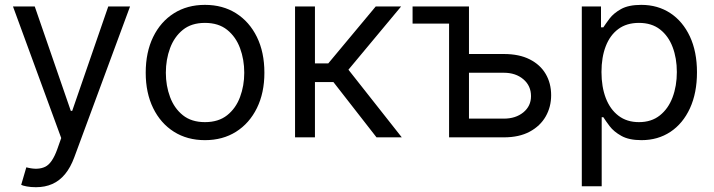

<svg xmlns="http://www.w3.org/2000/svg" viewBox="-20 -573 2978 801"><path d="M129.9 208Q108.4 208 91.8 204.8Q75.2 201.7 68.4 198.2L89.8 125L98.1 127Q140.1 136.7 168.9 122.6Q197.8 108.4 218.8 49.8L235.4 2.9L34.2 -545.9H125L275.4 -110.4H281.2L431.6 -545.9H522.5L290 83Q274.4 125.5 251.5 153.3Q228.5 181.2 198.2 194.6Q168 208 129.9 208Z M835 11.7Q761.2 11.7 705.6 -23.4Q649.9 -58.6 618.9 -122.1Q587.9 -185.5 587.9 -269.5Q587.9 -355 618.9 -418.7Q649.9 -482.4 705.6 -517.6Q761.2 -552.7 835 -552.7Q909.2 -552.7 964.8 -517.6Q1020.5 -482.4 1051.8 -418.7Q1083 -355 1083 -269.5Q1083 -185.5 1051.8 -122.1Q1020.5 -58.6 964.8 -23.4Q909.2 11.7 835 11.7ZM835 -63.5Q891.6 -63.5 927.7 -92.3Q963.9 -121.1 981.4 -168.2Q999 -215.3 999 -269.5Q999 -324.7 981.4 -372.1Q963.9 -419.4 927.7 -448.5Q891.6 -477.5 835 -477.5Q778.8 -477.5 742.9 -448.5Q707 -419.4 689.5 -372.1Q671.9 -324.7 671.9 -269.5Q671.9 -215.3 689.5 -168.2Q707 -121.1 742.9 -92.3Q778.8 -63.5 835 -63.5Z M1210.9 0V-545.9H1293.9V-308.6H1349.6L1547.4 -545.9H1653.3L1433.6 -282.2L1656.2 0H1550.8L1371.1 -230.5H1293.9V0Z M1701.2 -474.6V-545.9H1892.6V-474.6ZM1925.8 -347.7H2082Q2146 -347.7 2189.9 -325.4Q2233.9 -303.2 2256.6 -264.4Q2279.3 -225.6 2279.3 -175.8Q2279.3 -127 2256.6 -87.2Q2233.9 -47.4 2189.9 -23.7Q2146 0 2082 0H1853.5V-545.9H1936.5V-78.1H2082Q2131.3 -78.1 2163.3 -104.2Q2195.3 -130.4 2195.3 -171.9Q2195.3 -215.3 2163.3 -242.4Q2131.3 -269.5 2082 -269.5H1925.8Z M2407.2 204.1V-545.9H2487.3V-459H2497.1Q2506.3 -473.1 2522.9 -495.4Q2539.6 -517.6 2570.8 -535.2Q2602.1 -552.7 2655.3 -552.7Q2724.1 -552.7 2776.4 -518.3Q2828.6 -483.9 2858.2 -420.7Q2887.7 -357.4 2887.7 -271.5Q2887.7 -185.1 2858.4 -121.3Q2829.1 -57.6 2776.9 -22.9Q2724.6 11.7 2656.2 11.7Q2604 11.7 2572.3 -6.1Q2540.5 -23.9 2523.4 -46.6Q2506.3 -69.3 2497.1 -84H2490.2V204.1ZM2645.5 -63.5Q2697.8 -63.5 2732.9 -91.6Q2768.1 -119.6 2785.9 -167Q2803.7 -214.4 2803.7 -272.5Q2803.7 -330.1 2786.1 -376.5Q2768.6 -422.9 2733.6 -450.2Q2698.7 -477.5 2645.5 -477.5Q2594.2 -477.5 2559.6 -451.9Q2524.9 -426.3 2507.1 -380.1Q2489.3 -334 2489.3 -272.5Q2489.3 -210.9 2507.3 -163.8Q2525.4 -116.7 2560.3 -90.1Q2595.2 -63.5 2645.5 -63.5Z"/></svg>

Font: GitLab Sans
Style: Regular
Weight: 400
Designer: Rasmus Andersson
Foundry: Modifications by GitLab B.V., manufactured by rsms
Version: Version 4.000;git-c8fb6b7